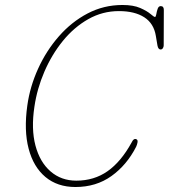

<svg xmlns="http://www.w3.org/2000/svg" viewBox="-20 -735 677 770"><path d="M528 -176Q533 -173 531.5 -164Q530 -155 526 -146.5Q488.5 -73 427 -29Q365.5 15 282.5 15Q210.5 15 162.2 -25.2Q114 -65.5 94.8 -138.8Q75.5 -212 89.5 -311.5Q100 -387.5 132.8 -459.5Q165.5 -531.5 216 -589.2Q266.5 -647 331.2 -681Q396 -715 471 -715Q515 -715 542.2 -703Q569.5 -691 583.5 -679Q597.5 -667 601.5 -667Q605 -667 606.8 -677.8Q608.5 -688.5 612.2 -699.5Q616 -710.5 624.5 -710.5Q637 -710.5 637 -695.5L636.5 -553Q636.5 -546.5 633 -541.5Q629.5 -536.5 624 -536.5Q614.5 -536.5 611.5 -552.5L605 -591Q597 -641 558.5 -665.8Q520 -690.5 457 -690.5Q391 -690.5 334 -658.2Q277 -626 232.2 -571Q187.5 -516 158 -447.5Q128.5 -379 118 -307Q104.5 -218 122.2 -151.2Q140 -84.5 182.8 -47.5Q225.5 -10.5 286 -10.5Q357.5 -10.5 411.5 -48.5Q465.5 -86.5 507.5 -163Q516.5 -182.5 528 -176Z"/></svg>

Font: Fraunces 144pt S100 Thin
Style: Italic
Weight: 100
Italic angle: -16°
Version: Version 1.000; ttfautohint (v1.8.3)